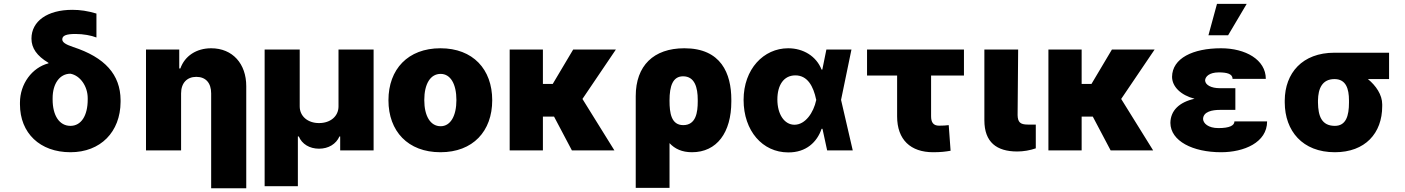

<svg xmlns="http://www.w3.org/2000/svg" viewBox="-20 -791 7390 1010"><path d="M145.5 -587.9C145.5 -538.1 173.8 -497.1 234.4 -460.9L235.4 -458C148.4 -435.5 85 -349.6 85 -251V-242.2C85 -90.8 190.4 9.8 350.6 9.8C508.8 9.8 613.3 -96.7 614.3 -254.9V-264.6C613.3 -398.4 532.2 -489.3 364.3 -543.9C323.2 -557.6 307.6 -569.3 307.6 -584C307.6 -603.5 328.1 -612.3 377 -612.3C418.9 -612.3 460 -604.5 487.3 -593.8V-719.7C441.4 -733.4 402.3 -739.3 360.4 -739.3C229.5 -739.3 145.5 -679.7 145.5 -587.9ZM256.8 -267.6V-274.4C256.8 -350.6 293.9 -403.3 350.6 -403.3C402.3 -393.6 441.4 -336.9 441.4 -274.4V-267.6C441.4 -182.6 407.2 -128.9 350.6 -128.9C292 -128.9 256.8 -183.6 256.8 -267.6Z M932.6 -299.8C932.6 -354.5 963.9 -386.7 1012.7 -386.7C1062.5 -386.7 1090.8 -354.5 1090.8 -299.8V199.2H1275.4V-337.9C1275.4 -455.1 1204.1 -537.1 1090.8 -537.1C1013.7 -537.1 952.1 -497.1 928.7 -430.7H922.9V-530.3H748V0H932.6Z M1372.1 188.5H1546.9V-73.2H1551.8C1568.4 -33.2 1608.4 -8.8 1658.2 -8.8C1708 -8.8 1748 -33.2 1765.6 -73.2H1769.5V0H1945.3V-530.3H1760.7V-231.4C1760.7 -179.7 1718.8 -143.6 1658.2 -143.6C1598.6 -143.6 1556.6 -179.7 1556.6 -231.4V-530.3H1372.1Z M2296.9 9.8C2467.8 9.8 2569.3 -100.6 2569.3 -263.7C2569.3 -426.8 2467.8 -537.1 2296.9 -537.1C2126 -537.1 2023.4 -426.8 2023.4 -263.7C2023.4 -100.6 2126 9.8 2296.9 9.8ZM2297.9 -127C2244.1 -127 2211.9 -180.7 2211.9 -264.6C2211.9 -349.6 2244.1 -402.3 2297.9 -402.3C2349.6 -402.3 2380.9 -349.6 2380.9 -264.6C2380.9 -180.7 2349.6 -127 2297.9 -127Z M2835.9 -530.3H2661.1V0H2835.9V-177.7H2894.5L2988.3 0H3211.9L3043.9 -270.5L3219.7 -530.3H2995.1L2887.7 -349.6H2835.9Z M3324.2 -285.2V197.3H3502V-38.1C3529.8 -7.8 3567.9 9.8 3620.1 9.8C3751 9.8 3827.1 -93.8 3827.1 -256.8V-266.6C3827.1 -404.3 3773.4 -537.1 3580.1 -537.1C3418 -537.1 3324.2 -445.3 3324.2 -285.2ZM3502 -260.7V-262.7C3502 -338.9 3519.5 -389.6 3573.2 -389.6C3634.8 -389.6 3650.4 -330.1 3650.4 -266.6V-256.8C3650.4 -201.2 3641.6 -132.8 3574.2 -132.8C3510.7 -132.8 3502 -197.3 3502 -260.7Z M4126 10.7C4220.7 11.7 4278.3 -43.9 4301.8 -113.3H4306.6L4331.1 0H4465.8L4404.3 -265.6L4459 -530.3H4327.1L4305.7 -424.8H4301.8C4274.4 -495.1 4206.1 -537.1 4126 -537.1C3997.1 -537.1 3891.6 -427.7 3891.6 -265.6C3891.6 -102.5 3991.2 10.7 4126 10.7ZM4069.3 -267.6C4069.3 -341.8 4101.6 -394.5 4164.1 -394.5C4227.5 -394.5 4258.8 -337.9 4273.4 -266.6L4274.4 -265.6L4273.4 -263.7C4259.8 -199.2 4216.8 -134.8 4159.2 -134.8C4106.4 -134.8 4069.3 -189.5 4069.3 -267.6Z M5050.8 -530.3H4541V-393.6H4699.2V-178.7C4699.2 -55.7 4770.5 9.8 4888.7 9.8C4928.7 9.8 4953.1 6.8 4980.5 2L4970.7 -132.8C4951.2 -130.9 4944.3 -129.9 4919.9 -129.9C4888.7 -129.9 4877.9 -148.4 4877.9 -179.7V-393.6H5050.8Z M5158.2 -530.3V-158.2C5158.2 -43 5222.7 5.9 5331.1 5.9C5363.3 5.9 5398.4 0 5428.7 -10.7V-135.7H5386.7C5346.7 -135.7 5334 -148.4 5333 -185.5L5335.9 -530.3Z M5669.9 -530.3H5495.1V0H5669.9V-177.7H5728.5L5822.3 0H6045.9L5877.9 -270.5L6053.7 -530.3H5829.1L5721.7 -349.6H5669.9Z M6336.9 -605.5H6440.4L6538.1 -770.5H6381.8ZM6136.7 -144.5C6137.7 -48.8 6254.9 9.8 6403.3 9.8C6523.4 9.8 6645.5 -41 6645.5 -152.3H6473.6C6473.6 -130.9 6448.2 -117.2 6389.6 -117.2C6335 -117.2 6309.6 -142.6 6308.6 -165C6309.6 -204.1 6357.4 -212.9 6396.5 -212.9H6478.5V-327.1H6396.5C6351.6 -327.1 6320.3 -343.8 6319.3 -368.2C6320.3 -387.7 6340.8 -410.2 6391.6 -410.2C6432.6 -410.2 6463.9 -403.3 6463.9 -376H6638.7C6638.7 -477.5 6531.2 -537.1 6403.3 -537.1C6254.9 -537.1 6146.5 -484.4 6145.5 -386.7C6146 -335 6191.4 -290.5 6263.7 -271.5C6183.1 -253.4 6137.7 -209.5 6136.7 -144.5Z M6738.3 -262.7V-251C6739.3 -102.5 6831.1 9.8 7002 9.8C7161.1 9.8 7251 -89.8 7251 -232.4V-242.2C7251 -292.5 7217.8 -340.8 7175.8 -375H7287.1V-513.7H7000C6830.1 -513.7 6739.3 -406.2 6738.3 -262.7ZM6913.1 -251V-262.7C6914.1 -324.2 6934.6 -375 7000 -375C7060.5 -375 7076.2 -324.2 7076.2 -262.7V-251C7076.2 -181.6 7060.5 -128.9 7002 -128.9C6931.6 -128.9 6914.1 -181.6 6913.1 -251Z"/></svg>

Font: Pretendard Black
Style: Regular
Weight: 900
Designer: Base glyphs from Inter by Rasmus Andersson; Hangeul glyphs from Noto Sans CJK(Source Han Sans) by Jang Soo-young and Kan
Foundry: Kil Hyung-jin
Version: Version 1.309;Glyphs 3.2 (3225)